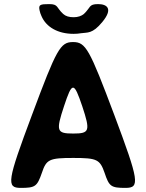

<svg xmlns="http://www.w3.org/2000/svg" viewBox="-20 -916 712 936"><path d="M490 -73C512 -7 521 0 592 0C663 0 658 -33 537 -356C416 -678 398 -711 336 -711C274 -711 256 -678 136 -356C15 -33 10 0 81 0C152 0 161 -7 184 -73C206 -139 220 -146 337 -146C453 -146 467 -139 490 -73ZM292 -398C332 -519 340 -519 381 -398C421 -277 417 -265 337 -265C256 -265 252 -277 292 -398ZM339 -832C317 -832 300 -837 288 -848C254 -879 265 -896 220 -896C175 -896 167 -893 173 -865C175 -856 178 -846 182 -838C205 -784 262 -751 339 -751C352 -751 364 -752 375 -754C406 -759 430 -749 479 -809C532 -873 503 -896 458 -896C412 -896 423 -880 389 -848C377 -838 360 -832 339 -832Z"/></svg>

Font: Asimov Print
Style: A
Weight: 500
Designer: Google
Version: Version 2.000980: 2014